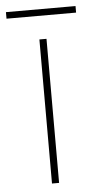

<svg xmlns="http://www.w3.org/2000/svg" viewBox="-72 -670 353 701"><g transform="rotate(-5 104.5 -319.0)"><path d="M116 0H90V-528H116ZM232 -638V-614H-23V-638Z"/></g></svg>

Font: Noto Sans Devanagari Thin
Style: Regular
Weight: 100
Designer: Jelle Bosma - Monotype Design Team
Foundry: Monotype Imaging Inc.
Version: Version 2.004; ttfautohint (v1.8.4.7-5d5b)